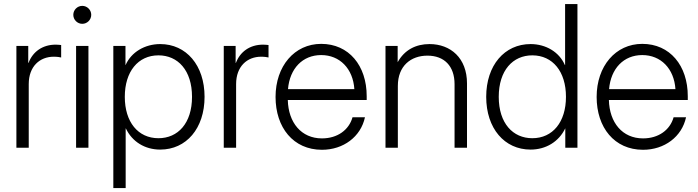

<svg xmlns="http://www.w3.org/2000/svg" viewBox="-20 -748 3534 972"><path d="M63 0H125.5V-322.3C125.5 -412.1 181.6 -460.9 252 -460.9C270 -460.9 283.7 -458.5 289.6 -457V-520C283.2 -520.5 274.4 -522 262.2 -522C194.3 -522 145.5 -485.4 124.5 -429.7H123V-515.6H63Z M365.2 0H427.7V-515.6H365.2ZM396.5 -627.4C421.4 -627.4 441.9 -647.9 441.9 -672.9C441.9 -697.8 421.4 -718.3 396.5 -718.3C371.6 -718.3 351.1 -697.8 351.1 -672.9C351.1 -647.9 371.6 -627.4 396.5 -627.4Z M553.7 204.1H616.2V-97.7H617.2C648.9 -30.8 713.4 9.3 791 9.3C923.3 9.3 1015.6 -98.1 1015.6 -257.8C1015.6 -417.5 922.9 -524.9 791 -524.9C713.4 -524.9 644.5 -484.4 615.7 -418.5H615.2V-515.6H553.7ZM782.2 -48.3C678.7 -48.3 611.8 -130.4 611.8 -257.8C611.8 -385.3 678.7 -467.8 782.2 -467.8C880.4 -467.8 952.1 -392.1 952.1 -257.8C952.1 -123.5 880.4 -48.3 782.2 -48.3Z M1112.8 0H1175.3V-322.3C1175.3 -412.1 1231.4 -460.9 1301.8 -460.9C1319.8 -460.9 1333.5 -458.5 1339.4 -457V-520C1333 -520.5 1324.2 -522 1312 -522C1244.1 -522 1195.3 -485.4 1174.3 -429.7H1172.9V-515.6H1112.8Z M1609.9 10.3C1718.3 10.3 1806.6 -55.7 1827.6 -154.3H1764.6C1746.6 -89.8 1688 -47.4 1609.9 -47.4C1505.4 -47.4 1439.9 -127 1437 -241.7H1836.4V-261.2C1836.4 -416 1746.1 -525.9 1606 -525.9C1470.7 -525.9 1375 -413.1 1375 -257.3C1375 -102.5 1464.8 10.3 1609.9 10.3ZM1438 -296.9C1446.8 -401.4 1512.2 -469.2 1606 -469.2C1700.2 -469.2 1767.1 -400.4 1773.9 -296.9Z M1994.1 -313C1994.1 -414.6 2060.1 -466.3 2144 -466.3C2228.5 -466.3 2281.2 -414.1 2281.2 -321.8V0H2344.2V-325.7C2344.2 -454.1 2261.2 -524.9 2154.3 -524.9C2085.4 -524.9 2027.8 -495.6 1993.2 -433.1V-515.6H1931.6V0H1994.1Z M2666 9.3C2743.7 9.3 2809.1 -30.8 2841.3 -97.7H2841.8V0H2903.3V-727.5H2840.8V-418.5H2839.8C2811.5 -484.4 2743.7 -524.9 2666 -524.9C2534.2 -524.9 2441.4 -417.5 2441.4 -257.8C2441.4 -98.1 2533.7 9.3 2666 9.3ZM2674.8 -48.3C2576.7 -48.3 2504.9 -123.5 2504.9 -257.8C2504.9 -392.1 2576.7 -467.8 2674.8 -467.8C2778.3 -467.8 2845.2 -385.3 2845.2 -257.8C2845.2 -130.4 2778.3 -48.3 2674.8 -48.3Z M3235.4 10.3C3343.8 10.3 3432.1 -55.7 3453.1 -154.3H3390.1C3372.1 -89.8 3313.5 -47.4 3235.4 -47.4C3130.9 -47.4 3065.4 -127 3062.5 -241.7H3461.9V-261.2C3461.9 -416 3371.6 -525.9 3231.4 -525.9C3096.2 -525.9 3000.5 -413.1 3000.5 -257.3C3000.5 -102.5 3090.3 10.3 3235.4 10.3ZM3063.5 -296.9C3072.3 -401.4 3137.7 -469.2 3231.4 -469.2C3325.7 -469.2 3392.6 -400.4 3399.4 -296.9Z"/></svg>

Font: Raveo Display Display Light
Style: Regular
Weight: 300
Designer: Jakub Foglar, Rasmus Andersson (Inter)
Foundry: Jakubfoglar.com
Version: Version 1.100;Glyphs 3.2.3 (3260)